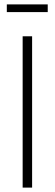

<svg xmlns="http://www.w3.org/2000/svg" viewBox="-20 -853 249 873"><path d="M83 0V-688H126V0ZM11 -798V-833H197V-798Z"/></svg>

Font: Saira Condensed ExtraLight
Style: Regular
Weight: 250
Width: 3
Designer: Hector Gatti with collaboration of the Omnibus-Type team
Foundry: Omnibus-Type
Version: Version 1.101